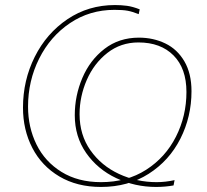

<svg xmlns="http://www.w3.org/2000/svg" viewBox="-20 -736 819 760"><path d="M71 -310Q71 -418 117.5 -511Q164 -604 247 -660Q330 -716 435 -716Q460 -716 482.5 -713Q505 -710 533 -699L529 -680Q504 -690 485 -693.5Q466 -697 433 -697Q335 -697 257 -644.5Q179 -592 135 -504Q91 -416 91 -314Q91 -232 124.5 -164Q158 -96 223.5 -55.5Q289 -15 380 -15Q482 -15 558.5 -64Q635 -113 676.5 -195Q718 -277 718 -372Q718 -465 667 -516.5Q616 -568 528 -568Q458 -568 405 -526.5Q352 -485 323.5 -419.5Q295 -354 295 -284Q295 -202 338 -141Q381 -80 451 -47.5Q521 -15 600 -15Q617 -15 635 -17Q653 -19 671 -23L667 -2Q634 4 598 4Q514 4 440 -31Q366 -66 321 -130.5Q276 -195 276 -280Q276 -357 306 -427.5Q336 -498 393.5 -542.5Q451 -587 530 -587Q587 -587 634.5 -564Q682 -541 710 -493Q738 -445 738 -375Q738 -274 694 -187Q650 -100 568.5 -48Q487 4 380 4Q285 4 215 -37.5Q145 -79 108 -150.5Q71 -222 71 -310Z"/></svg>

Font: Fixel Italic Variable 20240409 Display Thin
Style: Italic
Weight: 100
Italic angle: -10°
Designer: AlfaBravo + MacPaw
Foundry: Kyrylo Tkachov, Marchela Mozhyna, Serhii Makarenko, Maria Weinstein, Zakhar Kryvoshyya
Version: Version 1.211;Glyphs 3.2 (3225)